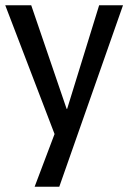

<svg xmlns="http://www.w3.org/2000/svg" viewBox="-51 -504 489 732"><path d="M418 -484 175 208H81L157 7L-31 -484H68L203 -89H205L327 -484Z"/></svg>

Font: Gamestation Display
Style: Regular
Weight: 400
Designer: Jonas Hecksher
Foundry: Jonas Hecksher, Playtypeª, e-types AS
Version: Version 1.003